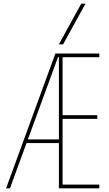

<svg xmlns="http://www.w3.org/2000/svg" viewBox="-20 -1020 590 1040"><path d="M13 0 280 -730H518V-710H319V-396H507V-376H319V-20H518V0H299V-710H294L34 0ZM117 -245V-265H309V-245ZM322 -780H299L420 -1000H443Z"/></svg>

Font: M PLUS Code Latin SemiExpanded Thin
Style: Regular
Weight: 250
Width: 6
Designer: Coji Morishita
Foundry: UNDERFOREST DESIGN
Version: Version 1.002; ttfautohint (v1.8.3)